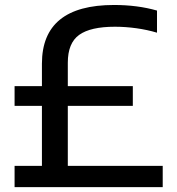

<svg xmlns="http://www.w3.org/2000/svg" viewBox="-20 -770 730 790"><path d="M40 0V-87.5H152.5V-334.5H40V-415.5H152.5V-508Q152.5 -749.5 449 -749.5Q546 -749.5 626 -726.5V-635.5Q586 -647.5 541 -653.8Q496 -660 453 -660Q352.5 -660 305.8 -626.5Q259 -593 259 -512V-415.5H526.5V-334.5H259V-87.5H649.5V0Z"/></svg>

Font: Encode Sans SmExp Md
Style: Regular
Weight: 500
Width: 6
Designer: Multiple Designers
Foundry: Impallari Type
Version: Version 3.002; ttfautohint (v1.8.3) -l 8 -r 50 -G 200 -x 14 